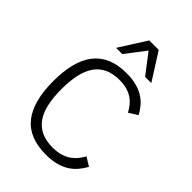

<svg xmlns="http://www.w3.org/2000/svg" viewBox="-268 -1047 1178 1178"><g transform="rotate(45 321.0 -458.0)"><path d="M598.1 -120.1Q582 -91.3 561.5 -66.9Q541 -42.5 512.7 -24.4Q484.4 -6.3 446.5 3.9Q408.7 14.2 357.9 14.2Q210.4 14.2 140.6 -74.2Q70.8 -162.6 70.8 -337.9Q70.8 -422.9 87.4 -488.5Q104 -554.2 138.7 -598.9Q173.3 -643.6 226.8 -666.7Q280.3 -689.9 354 -689.9Q401.4 -689.9 438.5 -680.7Q475.6 -671.4 503.7 -654.3Q531.7 -637.2 552.5 -613.3Q573.2 -589.4 588.9 -560.1L532.2 -523.9Q519.5 -547.4 503.9 -566.7Q488.3 -585.9 467 -600.1Q445.8 -614.3 418.2 -622.1Q390.6 -629.9 354 -629.9Q296.4 -629.9 255.9 -610.6Q215.3 -591.3 189.9 -554Q164.6 -516.6 152.8 -462.4Q141.1 -408.2 141.1 -337.9Q141.1 -267.6 152.8 -213.4Q164.6 -159.2 190.4 -121.8Q216.3 -84.5 257.3 -65.2Q298.3 -45.9 356.9 -45.9Q397.9 -45.9 428 -55.7Q458 -65.4 479.5 -81.1Q501 -96.7 515.9 -116Q530.8 -135.3 542 -154.8ZM451.2 -753.9 352.1 -883.3 252.9 -753.9H199.2L311 -930.2H393.1L504.9 -753.9Z"/></g></svg>

Font: Clear Sans Light
Style: Regular
Weight: 300
Foundry: Intel Corporation
Version: Version 1.00